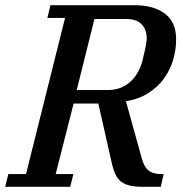

<svg xmlns="http://www.w3.org/2000/svg" viewBox="-46 -718 704 738"><path d="M-14 -49H54L204 -649H136L148 -698H471Q545 -698 588 -665.5Q631 -633 631 -567Q631 -527 619.5 -488Q608 -449 584.5 -416.5Q561 -384 524.5 -360.5Q488 -337 438 -329L499 -109Q507 -78 524 -63.5Q541 -49 573 -49H583L572 0H503Q474 0 454 -4.5Q434 -9 420 -19.5Q406 -30 397.5 -48.5Q389 -67 383 -94L332 -320H237L168 -49H236L224 0H-26ZM249 -372H369Q419 -372 453.5 -402.5Q488 -433 502 -486Q503 -493 506 -504Q509 -515 511.5 -527Q514 -539 516 -550.5Q518 -562 518 -571Q518 -604 498.5 -624.5Q479 -645 438 -645H317Z"/></svg>

Font: IBM Plex Serif Medm
Style: Italic
Weight: 500
Italic angle: -14°
Designer: Mike Abbink, Paul van der Laan, Pieter van Rosmalen
Foundry: Bold Monday
Version: Version 3.001